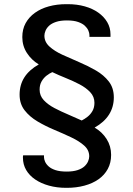

<svg xmlns="http://www.w3.org/2000/svg" viewBox="-20 -716 640 921"><path d="M297 185Q253 185 215 174.5Q177 164 149 145Q121 126 105.5 99.5Q90 73 90 40Q90 38 90 35.5Q90 33 91 29H191V38Q191 47 196 59Q201 71 213 82Q225 93 246 100Q267 107 300 107Q331 107 352 100Q373 93 385 82Q397 71 402.5 58Q408 45 408 34Q408 4 384 -17.5Q360 -39 322 -57Q284 -75 241 -93Q198 -111 160 -133.5Q122 -156 98 -187Q74 -218 74 -262Q74 -309 97 -345Q120 -381 166 -407Q131 -428 109 -462Q87 -496 87 -538Q87 -576 103 -605Q119 -634 147.5 -654.5Q176 -675 214.5 -685.5Q253 -696 298 -696H305Q349 -696 386.5 -685.5Q424 -675 451.5 -655.5Q479 -636 494.5 -609.5Q510 -583 510 -551Q510 -549 510 -545Q510 -541 510 -539H409V-548Q409 -557 404 -569Q399 -581 387.5 -592Q376 -603 355 -610.5Q334 -618 301 -618Q270 -618 249 -611Q228 -604 216 -593Q204 -582 198.5 -569Q193 -556 193 -545Q193 -515 217 -493Q241 -471 279 -453.5Q317 -436 359.5 -418Q402 -400 440 -378Q478 -356 502 -325Q526 -294 526 -249Q526 -203 503 -166.5Q480 -130 434 -104Q470 -83 491.5 -49Q513 -15 513 27Q513 65 497 94.5Q481 124 452.5 144Q424 164 385 174.5Q346 185 301 185ZM372 -138Q386 -145 400 -156Q414 -167 423.5 -183.5Q433 -200 433 -223Q433 -252 413 -273.5Q393 -295 361.5 -311.5Q330 -328 295 -342Q260 -356 231 -370Q217 -364 203 -353Q189 -342 179.5 -325.5Q170 -309 170 -286Q170 -257 190 -235.5Q210 -214 241.5 -197.5Q273 -181 307.5 -166.5Q342 -152 372 -138Z"/></svg>

Font: Chivo Mono Medium
Style: Regular
Weight: 500
Monospace: yes
Designer: Hector Gatti
Foundry: Omnibus-Type
Version: Version 1.008